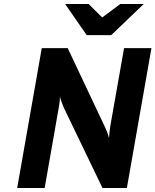

<svg xmlns="http://www.w3.org/2000/svg" viewBox="-20 -941 778 961"><path d="M66 0 189 -700H319L503 -310Q508 -300 515.2 -282.8Q522.5 -265.5 525.5 -250Q526.5 -266 528.5 -283.2Q530.5 -300.5 532.5 -312.5L601 -700H738L615 0H493L301.5 -397.5Q298.5 -404 294.5 -414Q290.5 -424 286.8 -435Q283 -446 280 -456Q280 -447.5 279 -436.5Q278 -425.5 276.2 -414.5Q274.5 -403.5 273 -396L203.5 0ZM414 -765 306 -921H423.5L491.5 -853.5L582 -921H699.5L536.5 -765Z"/></svg>

Font: Overpass ExtraBold
Style: Italic
Weight: 800
Italic angle: -10°
Designer: Delve Withrington, Dave Bailey, Thomas Jockin
Foundry: Delve Fonts LLC
Version: Version 4.000